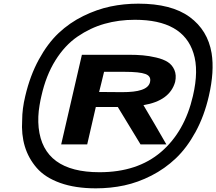

<svg xmlns="http://www.w3.org/2000/svg" viewBox="-20 -788 1180 1048"><path d="M314 0 427 -489H683Q725 -489 759.5 -486Q794 -483 832.5 -474Q871 -465 895.5 -449.5Q920 -434 932 -406Q944 -378 936 -341Q907 -238 763 -214Q779 -187 823.5 -111.5Q868 -36 888 0H747L623 -204H503L456 0ZM521 -286Q542 -286 583.5 -285.5Q625 -285 646 -285Q716 -285 751 -297Q792 -310 799 -340V-341Q806 -372 774 -384Q742 -396 659 -396H548Q543 -375 533 -334Q523 -293 521 -286ZM101 -132Q101 -194 118 -264Q144 -375 192 -463Q240 -551 300 -607.5Q360 -664 434.5 -700.5Q509 -737 582.5 -752.5Q656 -768 735 -768Q916 -768 1015 -695.5Q1114 -623 1135 -498Q1151 -398 1120 -264Q1095 -155 1047.5 -68Q1000 19 940 76Q880 133 806.5 170.5Q733 208 658.5 224Q584 240 503 240Q391 240 308.5 210.5Q226 181 180.5 128.5Q135 76 115.5 11Q96 -54 101 -132ZM206 -264Q201 -244 196 -214Q185 -151 191 -91Q217 152 523 152Q730 152 859 41.5Q988 -69 1033 -264Q1066 -405 1036 -498Q979 -680 716 -680Q628 -680 550.5 -658Q473 -636 403.5 -588.5Q334 -541 282.5 -458.5Q231 -376 206 -264Z"/></svg>

Font: Coval
Style: ExtraBold Italic
Weight: 800
Foundry: Context Ltd
Version: Version 001.000